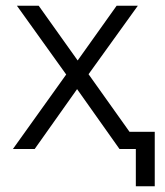

<svg xmlns="http://www.w3.org/2000/svg" viewBox="-20 -520 575 670"><path d="M211 -260 39 -500H115L251 -309L387 -500H461L289 -261L432 -60H520V130H454V0H397L249 -209L101 0H25Z"/></svg>

Font: PT Root UI
Style: Regular
Weight: 400
Designer: Vitaly Kuzmin
Foundry: ParaType Ltd.
Version: Version 2.001G